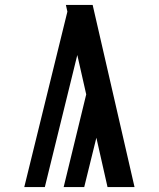

<svg xmlns="http://www.w3.org/2000/svg" viewBox="-20 -755 640 775"><path d="M78 0 252 -708 246 -735H354L523 0H414L369 -199L332 -49L320 0H237L328 -374L292 -533L161 0Z"/></svg>

Font: Zed Mono Semibold Extended
Style: Regular
Weight: 600
Width: 7
Monospace: yes
Designer: Belleve Invis
Foundry: Belleve Invis
Version: Version 1.0.0; ttfautohint (v1.8.4)